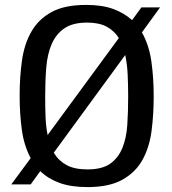

<svg xmlns="http://www.w3.org/2000/svg" viewBox="-20 -751 699 782"><path d="M26 0 105 -107Q78 -157 69 -222Q60 -287 60 -361Q60 -437 69.5 -504.5Q79 -572 108 -622.5Q137 -673 190 -702Q243 -731 331 -731Q396 -731 441 -714.5Q486 -698 518 -669L556 -721H632L558 -619Q587 -568 596.5 -501Q606 -434 606 -359Q606 -283 597 -216Q588 -149 559.5 -98.5Q531 -48 477.5 -18.5Q424 11 336 11Q269 11 222.5 -6Q176 -23 144 -54L105 0ZM336 -61Q396 -61 429 -84.5Q462 -108 478.5 -148.5Q495 -189 498.5 -242.5Q502 -296 502 -357Q502 -404 500 -447Q498 -490 490 -527L199 -129Q218 -97 250.5 -79Q283 -61 336 -61ZM164 -359Q164 -314 165.5 -275Q167 -236 174 -201L464 -596Q446 -625 415 -642Q384 -659 335 -659Q276 -659 242 -635.5Q208 -612 190.5 -571.5Q173 -531 168.5 -476.5Q164 -422 164 -359Z"/></svg>

Font: Hermeneus One
Style: Regular
Weight: 400
Designer: Rodrigo Fuenzalida, Pablo Impallari
Foundry: Pablo Impallari, Rodrigo Fuenzalida
Version: Version 1.002; ttfautohint (v0.93) -l 8 -r 50 -G 200 -x 14 -